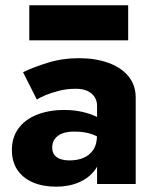

<svg xmlns="http://www.w3.org/2000/svg" viewBox="-20 -692 585 722"><path d="M176.3 -138.2Q176.3 -155.5 185.9 -169.1Q195.5 -182.7 213.7 -189.9Q231.8 -197.2 258.5 -197.2Q297.2 -197.2 325.2 -187.5Q353.2 -177.8 378 -157.7V-230.3Q367.8 -240.8 344.5 -252.4Q321.2 -264 289.7 -271.2Q258.2 -278.5 222.8 -278.5Q163.5 -278.5 118.5 -260.5Q73.5 -242.5 49.1 -208.6Q24.7 -174.7 24.7 -128.2Q24.7 -84.5 44.9 -53.8Q65.2 -23 102.8 -6.5Q140.5 10 191.2 10Q239.2 10 277.3 -6.5Q315.5 -23 338.3 -54.5Q361 -86 361 -130L345 -186Q345 -149.2 330.4 -128.1Q315.8 -107 292.8 -97.9Q269.8 -88.8 242.3 -88.8Q222.2 -88.8 207.3 -93.9Q192.3 -99 184.3 -109.8Q176.3 -120.7 176.3 -138.2ZM118.5 -317.7Q129.5 -325 151.3 -334.2Q173.2 -343.3 202.4 -350.7Q231.7 -358.2 264.7 -358.2Q302.7 -358.2 323.8 -340.5Q345 -322.8 345 -294V0H490.3V-324.7Q490.3 -371.8 463 -405.2Q435.7 -438.5 387.2 -455.8Q338.7 -473.2 276.5 -473.2Q214.5 -473.2 160.3 -456.3Q106 -439.5 66.7 -420.5ZM90.2 -540.3H462V-672.2H90.2Z"/></svg>

Font: Jost* Book
Style: Regular
Weight: 400
Version: Version 3.000